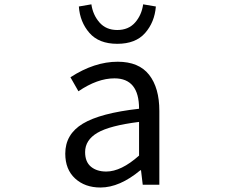

<svg xmlns="http://www.w3.org/2000/svg" viewBox="-20 -836 1040 869"><path d="M434.6 12.7Q364.3 12.7 319.8 -28.3Q275.4 -69.3 275.4 -140.6Q275.4 -228.5 355 -276.4Q434.6 -324.2 609.4 -343.8Q609.4 -481.4 498 -481.4Q420.9 -481.4 335 -422.9L298.8 -486.3Q407.2 -556.6 512.7 -556.6Q608.4 -556.6 654.8 -497.6Q701.2 -438.5 701.2 -334V0H626L618.2 -65.4H615.2Q521.5 12.7 434.6 12.7ZM460.9 -59.6Q528.3 -59.6 609.4 -131.8V-284.2Q476.6 -267.6 420.9 -234.9Q365.2 -202.1 365.2 -147.5Q365.2 -103.5 391.6 -81.5Q418 -59.6 460.9 -59.6ZM336.9 -806.6 393.6 -816.4Q400.4 -768.6 430.2 -734.4Q460 -700.2 510.7 -700.2Q561.5 -700.2 591.3 -733.9Q621.1 -767.6 627.9 -816.4L685.5 -806.6Q679.7 -735.4 636.7 -686.5Q593.8 -637.7 510.7 -637.7Q427.7 -637.7 384.8 -687Q341.8 -736.3 336.9 -806.6Z"/></svg>

Font: Gen Shin Gothic Monospace Regular
Style: Regular
Weight: 400
Designer: [Source Han Sans]
Ryoko NISHIZUKA  (kana & ideographs); Paul D. Hunt (Latin, Greek & Cyrillic); Wenlong ZHANG  (bopomofo
Version: Version 1.002.20150607